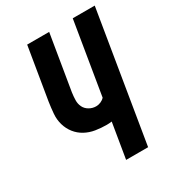

<svg xmlns="http://www.w3.org/2000/svg" viewBox="-177 -840 861 945"><g transform="rotate(-30 253.5 -367.5)"><path d="M261 0 294 -199Q286 -198 279 -197.5Q272 -197 265 -197Q233 -197 202 -202Q171 -207 144.5 -221.5Q118 -236 99.5 -259.5Q81 -283 72.5 -312.5Q64 -342 66.5 -374Q69 -406 74 -439L123 -735H248L196 -421Q193 -400 192.5 -379Q192 -358 200.5 -340.5Q209 -323 227 -312.5Q245 -302 266 -302Q279 -302 292 -307.5Q305 -313 314 -323L382 -735H507L386 0Z"/></g></svg>

Font: Iosevka Extrabold
Style: Italic
Weight: 800
Italic angle: -9°
Monospace: yes
Designer: Belleve Invis
Foundry: Belleve Invis
Version: Version 32.5.0; ttfautohint (v1.8.4)